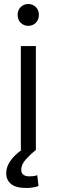

<svg xmlns="http://www.w3.org/2000/svg" viewBox="-20 -748 283 958"><path d="M121 -619Q99 -619 83.5 -634Q68 -649 68 -674Q68 -698 83.5 -713Q99 -728 121 -728Q143 -728 158.5 -713Q174 -698 174 -674Q174 -649 158.5 -634Q143 -619 121 -619ZM113 190Q58 190 34.5 169.5Q11 149 11 118Q11 91 23.5 68.5Q36 46 54 28.5Q72 11 88 0H84V-518H159V0Q134 20 110 46Q86 72 86 100Q86 116 97 124Q108 132 126 132Q135 132 145.5 131Q156 130 166 126L172 180Q163 184 146 187Q129 190 113 190Z"/></svg>

Font: Ubuntu Sans
Style: Regular
Weight: 400
Designer: Dalton Maag Ltd
Foundry: Dalton Maag Ltd
Version: Version 1.006; ttfautohint (v1.8.4.7-5d5b)